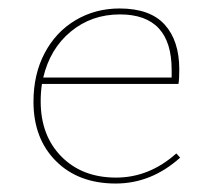

<svg xmlns="http://www.w3.org/2000/svg" viewBox="-20 -430 499 453"><path d="M405 -58Q337 3 253 3Q165 3 112 -50Q59 -103 59 -190Q59 -255 85.5 -305Q112 -355 158.5 -382.5Q205 -410 262 -410Q334 -410 368.5 -372Q403 -334 403 -266Q403 -242 401 -232H79Q76 -213 76 -191Q76 -110 125 -60.5Q174 -11 254 -11Q332 -11 396 -68ZM82 -247H385V-265Q385 -396 263 -396Q196 -396 147 -355.5Q98 -315 82 -247Z"/></svg>

Font: Ysabeau Infant Thin
Style: Regular
Weight: 200
Designer: Christian Thalmann (Catharsis Fonts)
Version: Version 0.003